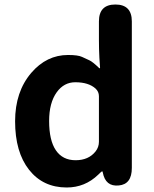

<svg xmlns="http://www.w3.org/2000/svg" viewBox="-20 -818 684 852"><path d="M276 14Q171 14 109 -64.5Q47 -143 47 -280Q47 -411 119 -495Q187 -574 282 -574Q326 -574 344 -565.5Q362 -557 376.5 -550.5Q391 -544 420 -516Q424 -513 424 -518L421 -562Q419 -601 419 -640V-723Q419 -798 492 -798Q565 -798 565 -723V-73Q565 0 507 5Q448 11 436 -53Q435 -58 433 -58Q431 -58 416 -43Q357 14 276 14ZM404 -146Q419 -165 419 -189V-391Q419 -411 404 -425Q373 -453 314 -453Q264 -453 232 -409Q198 -362 198 -281Q198 -195 228 -151Q258 -107 315.5 -107Q373 -107 404 -146Z"/></svg>

Font: Resource Han Rounded KR
Style: Bold
Weight: 700
Designer: Cyano Hao (round all glyphs); Ryoko NISHIZUKA 西塚涼子 (kana, bopomofo & ideographs); Paul D. Hunt (Latin, Greek & Cyrillic)
Foundry: Cyano Hao
Version: 0.990